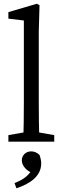

<svg xmlns="http://www.w3.org/2000/svg" viewBox="-20 -760 336 1030"><path d="M25 0H271V-35L158 -55H138L25 -35V0ZM105 0H191C189 -70 188 -140 188 -210V-590L192 -732L178 -740L25 -695V-660L108 -650V-210C108 -140 107 -70 105 0ZM201 117C201 104 199 92 192 71C178 58 163 52 147 52C120 52 97 72 97 100C97 133 129 163 166 172L162 132C138 181 107 203 58 222L68 250C138 227 201 187 201 117Z"/></svg>

Font: Source Serif Variable
Style: Regular
Weight: 389
Designer: Frank Grießhammer
Foundry: Adobe Systems Incorporated
Version: Version 3.001;hotconv 1.0.111;makeotfexe 2.5.65597